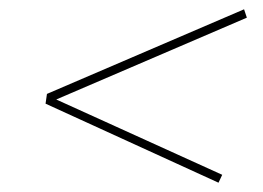

<svg xmlns="http://www.w3.org/2000/svg" viewBox="-20 -561 565 413"><path d="M505 -541 511 -523 101 -347 458 -185 450 -168 78 -338 81 -359Z"/></svg>

Font: Bitter Pro Thin
Style: Italic
Weight: 250
Italic angle: -9°
Designer: Sol Matas, and Bitter project Authors
Foundry: Sol Matas
Version: Version 1.010